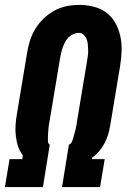

<svg xmlns="http://www.w3.org/2000/svg" viewBox="-20 -763 540 783"><path d="M155 0H0L19 -114H71L73 -130Q60 -146 53.5 -166.5Q47 -187 44.5 -209Q42 -231 43.5 -253.5Q45 -276 49 -298L90 -545Q94 -570 101.5 -595Q109 -620 123 -643.5Q137 -667 157 -686.5Q177 -706 200.5 -719Q224 -732 250 -737.5Q276 -743 302 -743Q332 -743 361 -736Q390 -729 413 -712Q436 -695 450 -670Q464 -645 470.5 -616Q477 -587 476 -556.5Q475 -526 470 -495L429 -249Q426 -231 420.5 -213Q415 -195 406 -178Q397 -161 384 -146Q371 -131 356 -120L355 -114H407L388 0H233L261 -173Q269 -176 273 -184.5Q277 -193 279 -201.5Q281 -210 283.5 -218Q286 -226 288 -234.5Q290 -243 291.5 -251.5Q293 -260 294 -268L335 -514Q337 -526 338.5 -537.5Q340 -549 339.5 -560.5Q339 -572 338 -583Q337 -594 333 -604Q329 -614 321 -621.5Q313 -629 301 -629Q290 -629 279 -624Q268 -619 259.5 -610.5Q251 -602 245.5 -591.5Q240 -581 236 -570Q232 -559 229.5 -548Q227 -537 225 -526L184 -280Q182 -270 180.5 -261Q179 -252 178 -242.5Q177 -233 176.5 -224Q176 -215 175.5 -206Q175 -197 175.5 -187Q176 -177 183 -173Z"/></svg>

Font: Iosevka Term Curly Hv Obl
Style: Regular
Weight: 900
Italic angle: -9°
Designer: Belleve Invis
Foundry: Belleve Invis
Version: Version 32.3.0